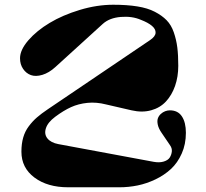

<svg xmlns="http://www.w3.org/2000/svg" viewBox="-20 -794 873 814"><path d="M735.8 -515.1Q735.8 -468.8 722.2 -429.7Q708.5 -390.6 683.6 -363.8Q658.7 -336.9 620.8 -326.4Q583 -315.9 538.1 -326.2L430.2 -351.1Q388.7 -361.8 350.6 -357.9Q312.5 -354 281.2 -339.8Q250 -325.7 213.9 -298.8Q182.6 -275.4 174.6 -250.2Q166.5 -225.1 181.2 -207Q195.8 -189 227.1 -183.1L631.8 -107.9Q655.8 -103.5 674.1 -109.1Q692.4 -114.7 699.7 -126.2Q707 -137.7 708.5 -151.9Q710 -166 700.2 -179.2L665 -231Q652.3 -249.5 648.9 -265.6Q645.5 -281.7 649.4 -292.5Q653.3 -303.2 661.9 -311Q670.4 -318.8 680.4 -322.5Q690.4 -326.2 700.2 -326.2Q734.4 -326.2 751.2 -300.5Q768.1 -274.9 768.1 -231Q768.1 -182.6 750.5 -143.1Q732.9 -103.5 704.6 -77.4Q676.3 -51.3 638.9 -33.4Q601.6 -15.6 563.5 -7.8Q525.4 0 486.8 0H269Q181.2 0 126 -41.3Q70.8 -82.5 70.8 -150.9Q70.8 -184.6 78.4 -210.9Q85.9 -237.3 102.1 -258.8Q118.2 -280.3 136.5 -296.1Q154.8 -312 183.1 -331.1L616.2 -624Q638.7 -639.2 639.6 -654.8Q640.6 -670.4 624.3 -684.3Q607.9 -698.2 577.1 -710Q540 -726.1 492.2 -722.2Q444.3 -718.3 416 -692.9L214.8 -509.8Q187.5 -484.9 159.4 -476.6Q131.3 -468.3 111.1 -475.6Q90.8 -482.9 77.9 -502Q64.9 -521 64.9 -546.9Q64.9 -582.5 100.3 -623.3Q135.7 -664.1 190.7 -697Q245.6 -730 318.4 -752Q391.1 -773.9 460 -773.9Q518.6 -773.9 562.3 -766.8Q606 -759.8 636.2 -744.1Q666.5 -728.5 686.3 -708.3Q706.1 -688 716.8 -657Q727.5 -626 731.7 -593Q735.8 -560.1 735.8 -515.1Z"/></svg>

Font: Pilowlava
Style: Regular
Weight: 400
Designer: Anton Moglia, Jérémy Landes, Maksym Kobuzan (Cyrillic), Velvetyne Type Foundry
Foundry: Anton Moglia, Jérémy Landes, Velvetyne Type Foundry
Version: Version 1.001;hotconv 1.0.109;makeotfexe 2.5.65596